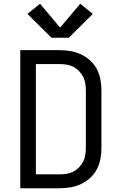

<svg xmlns="http://www.w3.org/2000/svg" viewBox="-20 -1002 640 1022"><path d="M88 0V-735H298Q327 -735 356 -730Q385 -725 411.5 -712.5Q438 -700 460 -680Q482 -660 495.5 -634Q509 -608 514.5 -579Q520 -550 520 -521V-215Q520 -185 514.5 -156Q509 -127 495.5 -101Q482 -75 460 -55Q438 -35 411.5 -22.5Q385 -10 356 -5Q327 0 298 0ZM297 -74Q316 -74 335 -77Q354 -80 370.5 -88.5Q387 -97 400.5 -111Q414 -125 422.5 -141.5Q431 -158 434 -177Q437 -196 437 -215V-521Q437 -539 434 -558Q431 -577 422.5 -593.5Q414 -610 400.5 -624Q387 -638 370.5 -646.5Q354 -655 335 -658Q316 -661 298 -661H171V-74ZM346 -801H254L126 -928L193 -982L300 -855L407 -982L474 -928Z"/></svg>

Font: Iosevka Custom Extended
Style: Regular
Weight: 400
Width: 7
Monospace: yes
Designer: Belleve Invis
Foundry: Belleve Invis
Version: Version 11.2.4; ttfautohint (v1.8.4)